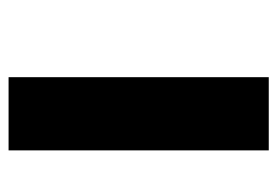

<svg xmlns="http://www.w3.org/2000/svg" viewBox="-122 -540 662 459"><g transform="rotate(90 209.5 -311.0)"><path d="M165 0H340V-622H165Z"/></g></svg>

Font: Noto Sans Bengali Black
Style: Regular
Weight: 900
Designer: Jelle Bosma - Monotype Design Team
Foundry: Monotype Imaging Inc.
Version: Version 2.003